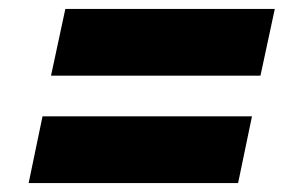

<svg xmlns="http://www.w3.org/2000/svg" viewBox="-20 -575 640 429"><path d="M126 -555H594L562 -406H94ZM75 -315H543L512 -166H44Z"/></svg>

Font: Mona Sans Black
Style: Italic
Weight: 900
Italic angle: -11.7°
Designer: Deni Anggara
Foundry: GitHub
Version: Version 2.000